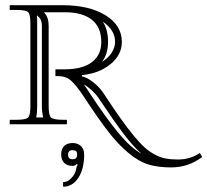

<svg xmlns="http://www.w3.org/2000/svg" viewBox="-20 -475 793 734"><path d="M300.8 -151.9 308.6 -140.6Q316.9 -129.4 320.8 -122.1Q388.7 -19 434.6 35.6Q480.5 90.3 521 112.8Q489.3 85 452.9 37.1Q416.5 -10.7 356.9 -100.1Q346.2 -115.7 330.6 -130.1Q314.9 -144.5 300.8 -151.9ZM370.1 -238.8Q393.6 -252.9 406.7 -273.2Q419.9 -293.5 419.9 -314.9Q419.9 -360.4 373 -392.1Q393.1 -362.3 393.1 -314.9Q393.1 -269 370.1 -238.8ZM121.1 -415Q122.1 -408.2 122.1 -384.8V-69.8Q122.1 -42 118.2 -25.9H145Q140.1 -47.9 140.1 -69.8V-376Q140.1 -397.9 129.9 -408.2L122.1 -416ZM17.1 -455.1H219.2Q321.3 -455.1 383.5 -416.5Q445.8 -377.9 445.8 -314.9Q445.8 -265.1 402.1 -229.5Q358.4 -193.8 293 -188V-183.1Q314 -178.7 338.1 -159.4Q362.3 -140.1 377.9 -115.2Q414.6 -59.6 439.9 -23.7Q465.3 12.2 490 42.2Q514.6 72.3 533 88.6Q551.3 105 572.5 116.2Q593.8 127.4 613.8 131.1Q633.8 134.8 660.2 134.8Q707 134.8 744.1 109.9L752.9 125Q700.7 165 633.8 165Q584 165 547.4 153.8Q510.7 142.6 471.4 110.1Q432.1 77.6 393.6 27.8Q355 -22 298.8 -107.9Q270.5 -150.4 251 -167.2Q231.4 -184.1 201.2 -184.1H191.9V-210H227.1Q294.9 -210 331.1 -237.1Q367.2 -264.2 367.2 -314.9Q367.2 -370.6 331.3 -399.4Q295.4 -428.2 227.1 -428.2H148.9V-426.8Q166 -409.7 166 -376V-69.8Q166 -34.7 175 -25.9Q184.1 -17.1 219.2 -17.1H235.8V0H17.1V-17.1H43.9Q79.1 -17.1 87.6 -25.9Q96.2 -34.7 96.2 -69.8V-384.8Q96.2 -419.9 87.6 -428.5Q79.1 -437 43.9 -437H17.1ZM257.8 99.1Q240.2 99.1 240.2 116.2Q240.2 133.8 257.8 133.8Q274.9 133.8 274.9 116.2Q274.9 106.4 270.8 102.8Q266.6 99.1 257.8 99.1ZM301.8 115.2Q301.8 170.9 279.5 204.8Q257.3 238.8 221.2 238.8V221.2Q239.3 221.2 253.9 204.8Q268.6 188.5 271 171.9Q272.5 161.6 276.9 154.8L273.9 151.9Q266.6 159.2 257.8 159.2Q236.8 159.2 225.3 147.7Q213.9 136.2 213.9 115.2Q213.9 94.2 225.3 83Q236.8 71.8 257.8 71.8Q277.3 71.8 289.6 83.7Q301.8 95.7 301.8 115.2Z"/></svg>

Font: FoglihtenNo01
Style: Regular
Weight: 500
Version: Version 0.61